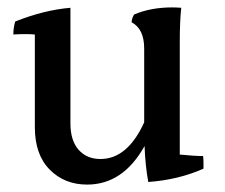

<svg xmlns="http://www.w3.org/2000/svg" viewBox="-20 -534 608 518"><path d="M465 -420V-117Q505 -113 528 -113Q529 -103 529 -94Q529 -85 529 -79Q462 -49 380 -43Q372 -87 370 -140Q312 -36 215 -36Q154 -36 114 -76.5Q74 -117 74 -191V-441Q62 -442 47.5 -442Q33 -442 16 -441Q16 -459 21 -476Q99 -507 170 -513V-201Q170 -155 192 -130Q214 -105 251 -105Q324 -105 369 -204V-403Q369 -456 335 -474Q336 -486 342 -495Q387 -514 444 -514Q456 -514 469 -513Q465 -477 465 -420Z"/></svg>

Font: Halant Medium
Style: Regular
Weight: 500
Designer: Hitesh Malaviya (Devanagari), Satya Rajpurohit (Latin)
Foundry: Indian Type Foundry
Version: Version 1.101;PS 1.0;hotconv 1.0.78;makeotf.lib2.5.61930; tt